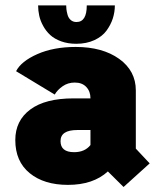

<svg xmlns="http://www.w3.org/2000/svg" viewBox="-20 -690 610 728"><path d="M415.5 -669.5Q415.5 -644.5 407.8 -620.2Q400 -596 383.8 -573.8Q367.5 -551.5 337.8 -537.8Q308 -524 269 -524Q237.5 -524 212 -533.2Q186.5 -542.5 170.5 -557.2Q154.5 -572 143.8 -591.5Q133 -611 128.8 -630.5Q124.5 -650 124.5 -669.5H231Q231 -662.5 231.8 -655.2Q232.5 -648 235.8 -635.2Q239 -622.5 247.8 -614.5Q256.5 -606.5 270 -606.5Q309 -606.5 309 -669.5ZM448.5 19 389 -40Q333.5 11 237.5 11Q147 11 92.5 -33.5Q38 -78 38 -159Q38 -232.5 94.8 -274.8Q151.5 -317 259 -317H323V-317.5Q323 -343.5 307.2 -360.2Q291.5 -377 263.5 -377Q237.5 -377 217.5 -363Q197.5 -349 187.5 -331.5L41 -420Q60 -457.5 121.5 -484.8Q183 -512 267 -512Q368.5 -512 431.8 -466.8Q495 -421.5 495 -347V-126.5L547.5 -70.5ZM261 -113Q301.5 -113 323 -140V-197H273Q209.5 -197 209.5 -155Q209.5 -113 261 -113Z"/></svg>

Font: League Mono Narrow ExtraBold
Style: Regular
Weight: 800
Width: 3
Designer: Tyler Finck
Foundry: The League of Moveable Type / Tyler Finck
Version: Version 2.210